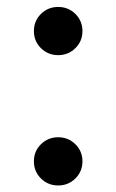

<svg xmlns="http://www.w3.org/2000/svg" viewBox="-20 -538 342 564"><path d="M150.9 6.8Q121.1 6.8 100.3 -13.7Q79.6 -34.2 79.6 -64Q79.6 -93.8 100.3 -114.3Q121.1 -134.8 150.9 -134.8Q180.7 -134.8 201.4 -114.3Q222.2 -93.8 222.2 -64Q222.2 -34.2 201.4 -13.7Q180.7 6.8 150.9 6.8ZM150.9 -376Q121.1 -376 100.3 -396.5Q79.6 -417 79.6 -446.8Q79.6 -476.6 100.3 -497.1Q121.1 -517.6 150.9 -517.6Q180.7 -517.6 201.4 -497.1Q222.2 -476.6 222.2 -446.8Q222.2 -417 201.4 -396.5Q180.7 -376 150.9 -376Z"/></svg>

Font: Inter V
Style: Weight 500 Optical size 14.0
Weight: 500
Designer: Rasmus Andersson
Foundry: rsms
Version: Version 4.000;git-4fc901f